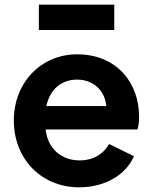

<svg xmlns="http://www.w3.org/2000/svg" viewBox="-20 -788 652 820"><path d="M319 12C430 12 519 -43 552 -121L446 -173C422 -131 380 -103 320 -103C241 -103 183 -155 175 -235H567C572 -250 574 -270 574 -290C574 -435 478 -556 309 -556C156 -556 39 -436 39 -273C39 -114 152 12 319 12ZM146 -660H468V-768H146ZM178 -335C193 -407 243 -448 309 -448C378 -448 428 -402 434 -335Z"/></svg>

Font: Mluvka
Style: Bold
Weight: 700
Designer: Modified by Jiří Krblich, Original typeface by Gumpita Rahayu
Foundry: Gumpita Rahayu & Jiří Krblich
Version: Version 2.000;Glyphs 3.1.1 (3134)